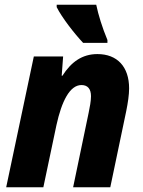

<svg xmlns="http://www.w3.org/2000/svg" viewBox="-20 -786 600 806"><path d="M329 -606H431V-618C409 -671 393 -723 384 -766H218V-756C240 -712 293 -644 329 -606ZM6 0H162L217 -261C239 -361 273 -429 322 -429C348 -429 362 -413 362 -382C362 -362 357 -336 352 -312L287 0H443L510 -320C517 -355 522 -388 522 -415C522 -506 472 -559 389 -559C325 -559 279 -526 242 -468H239L245 -549H122Z"/></svg>

Font: Noto Sans SemiCondensed ExtraBold
Style: Italic
Weight: 800
Width: 4
Italic angle: -12°
Designer: Monotype Design Team
Foundry: Monotype Imaging Inc.
Version: Version 2.013